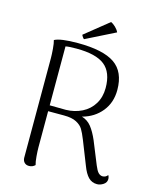

<svg xmlns="http://www.w3.org/2000/svg" viewBox="-127 -946 842 1042"><g transform="rotate(15 294.0 -425.0)"><path d="M572 -33Q572 -13 554.5 -1.5Q537 10 519 10Q490 10 470.5 -10Q451 -30 436 -70L383 -204Q369 -239 357.5 -258Q346 -277 320.5 -290.5Q295 -304 250 -304H161V-101Q161 -81 163.5 -50.5Q166 -20 171 -4Q157 10 137 10Q121 10 111.5 0.5Q102 -9 101 -25V-587Q101 -606 98.5 -637.5Q96 -669 91 -685Q124 -703 221 -703Q364 -703 429 -658.5Q494 -614 494 -512Q494 -441 453.5 -391Q413 -341 346 -323Q379 -313 400 -286.5Q421 -260 440 -216L492 -88Q503 -61 513 -50.5Q523 -40 536 -39Q556 -39 566 -54Q572 -44 572 -33ZM252 -336Q301 -337 342 -357.5Q383 -378 406.5 -416.5Q430 -455 430 -506Q430 -594 381 -633Q332 -672 222 -672Q177 -672 161 -668V-337Q185 -336 252 -336ZM248 -732Q244 -734 239 -741.5Q234 -749 233 -753L366 -860Q379 -854 392.5 -841Q406 -828 412 -814Z"/></g></svg>

Font: Arima Madurai Light
Style: Regular
Weight: 300
Designer: Joana Correia and Natanael Gama
Foundry: NDISCOVER
Version: Version 1.019